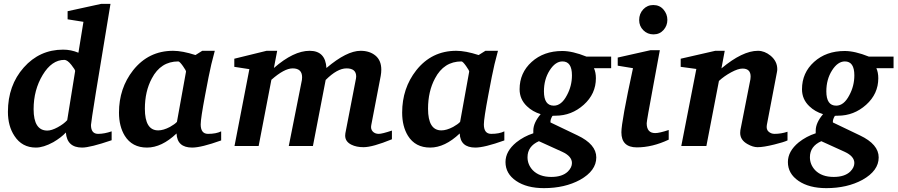

<svg xmlns="http://www.w3.org/2000/svg" viewBox="-20 -756 4647 994"><path d="M558 -30Q447 8 405 8Q327 8 321 -70Q297 -44 256 -20Q205 8 166 8Q94 8 55 -52Q21 -103 21 -177Q21 -314 103 -406.5Q185 -499 307 -499Q348 -499 386 -483L412 -643L330 -656V-698L504 -736H552Q451 -130 451 -109Q451 -63 488 -63Q520 -63 558 -76ZM369 -388Q370 -394 349.5 -420Q329 -446 313 -446Q248 -446 201 -368Q154 -290 154 -191Q154 -80 225 -80Q247 -80 278.5 -97Q310 -114 328 -134Z M1125 -29Q1022 8 975 8Q897 8 894 -65Q817 8 741 8Q664 8 626 -53Q596 -102 596 -173Q596 -299 669 -392Q749 -493 876 -493Q924 -493 992 -471L1027 -493H1092L1074 -423Q1062 -372 1042 -264Q1019 -142 1019 -112Q1019 -63 1057 -63Q1099 -63 1125 -76ZM943 -385Q944 -390 927 -414Q910 -438 903 -438Q812 -438 766 -350Q730 -283 730 -193Q730 -81 799 -81Q826 -81 860 -99Q885 -113 896 -125Z M2009 -35Q1909 6 1862 6Q1825 6 1799 -7Q1767 -23 1767 -54Q1767 -60 1768 -66L1823 -350Q1824 -355 1824 -360Q1824 -402 1774 -402Q1726 -402 1666 -342L1600 0H1475Q1476 -6 1543 -342Q1544 -350 1544 -356Q1544 -402 1495 -402Q1452 -402 1385 -343L1319 0H1194L1271 -398L1193 -410V-452L1360 -493H1415L1398 -404Q1500 -493 1583 -493Q1665 -493 1670 -404Q1775 -493 1847 -493Q1894 -493 1924 -468Q1954 -443 1954 -395Q1954 -380 1951 -363L1902 -108Q1898 -88 1909.5 -75.5Q1921 -63 1941 -63Q1958 -63 2009 -80Z M2591 -29Q2488 8 2441 8Q2363 8 2360 -65Q2283 8 2207 8Q2130 8 2092 -53Q2062 -102 2062 -173Q2062 -299 2135 -392Q2215 -493 2342 -493Q2390 -493 2458 -471L2493 -493H2558L2540 -423Q2528 -372 2508 -264Q2485 -142 2485 -112Q2485 -63 2523 -63Q2565 -63 2591 -76ZM2409 -385Q2410 -390 2393 -414Q2376 -438 2369 -438Q2278 -438 2232 -350Q2196 -283 2196 -193Q2196 -81 2265 -81Q2292 -81 2326 -99Q2351 -113 2362 -125Z M3144 -403H3055Q3065 -381 3065 -351Q3065 -270 3002 -213.5Q2939 -157 2856 -157Q2852 -157 2848 -157Q2843 -156 2840 -156Q2828 -136 2830 -122L2970 -55Q3067 -9 3067 59Q3067 128 2983 175Q2904 218 2796 218Q2707 218 2652 180.5Q2597 143 2597 83Q2597 27 2653 -19Q2692 -50 2741 -66V-80Q2741 -120 2779 -165Q2737 -178 2708 -206Q2670 -242 2670 -294Q2670 -379 2732.5 -435.5Q2795 -492 2891 -492Q2944 -492 3016 -463H3144ZM2941 -366Q2941 -438 2892 -438Q2855 -438 2825.5 -391.5Q2796 -345 2796 -283Q2796 -209 2847 -209Q2887 -209 2915 -263Q2941 -311 2941 -366ZM2941 88Q2941 53 2891 30L2770 -25Q2711 1 2711 58Q2711 96 2738 125Q2772 160 2834 160Q2891 160 2920 132Q2941 111 2941 88Z M3435 -653Q3435 -623 3415 -600.5Q3395 -578 3363 -578Q3332 -578 3310.5 -599.5Q3289 -621 3289 -652Q3289 -685 3310 -707.5Q3331 -730 3362 -730Q3395 -730 3415 -706.5Q3435 -683 3435 -653ZM3442 -33Q3357 7 3277 7Q3197 7 3197 -71Q3197 -126 3257 -403L3178 -416V-458L3347 -496H3396Q3379 -404 3362 -312Q3328 -130 3328 -118Q3328 -67 3372 -67Q3394 -67 3442 -83Z M4057 -29Q4038 -20 3989 -8Q3933 6 3902 6Q3878 6 3850 -10Q3812 -31 3812 -68Q3812 -75 3813 -82L3865 -346Q3866 -353 3866 -360Q3866 -401 3824 -401Q3801 -401 3765 -381.5Q3729 -362 3702 -337L3637 0H3507L3585 -399L3504 -410V-452L3683 -493H3732L3715 -402Q3824 -493 3904 -493Q3938 -493 3969 -468Q4004 -439 4004 -398Q4004 -390 4002 -381L3950 -109Q3946 -86 3959 -74.5Q3972 -63 3990 -63Q4024 -63 4057 -74Z M4606 -403H4517Q4527 -381 4527 -351Q4527 -270 4464 -213.5Q4401 -157 4318 -157Q4314 -157 4310 -157Q4305 -156 4302 -156Q4290 -136 4292 -122L4432 -55Q4529 -9 4529 59Q4529 128 4445 175Q4366 218 4258 218Q4169 218 4114 180.5Q4059 143 4059 83Q4059 27 4115 -19Q4154 -50 4203 -66V-80Q4203 -120 4241 -165Q4199 -178 4170 -206Q4132 -242 4132 -294Q4132 -379 4194.5 -435.5Q4257 -492 4353 -492Q4406 -492 4478 -463H4606ZM4403 -366Q4403 -438 4354 -438Q4317 -438 4287.5 -391.5Q4258 -345 4258 -283Q4258 -209 4309 -209Q4349 -209 4377 -263Q4403 -311 4403 -366ZM4403 88Q4403 53 4353 30L4232 -25Q4173 1 4173 58Q4173 96 4200 125Q4234 160 4296 160Q4353 160 4382 132Q4403 111 4403 88Z"/></svg>

Font: Apparatus SIL
Style: Bold Italic
Weight: 700
Italic angle: -11°
Version: Version 1.0